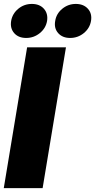

<svg xmlns="http://www.w3.org/2000/svg" viewBox="-21 -972 492 992"><path d="M319.8 -727.5 199.2 0H-1.5L119.1 -727.5ZM341.3 -775.9Q301.8 -775.9 279.5 -801Q257.3 -826.2 264.2 -863.8Q270 -901.4 300.5 -926.5Q331.1 -951.7 370.6 -951.7Q410.6 -951.7 433.1 -926.8Q455.6 -901.9 449.2 -863.8Q442.9 -826.2 412.1 -801Q381.3 -775.9 341.3 -775.9ZM114.3 -775.9Q74.2 -775.9 52.2 -801Q30.3 -826.2 36.6 -863.8Q43 -901.4 73.2 -926.5Q103.5 -951.7 143.6 -951.7Q183.6 -951.7 205.8 -926.8Q228 -901.9 222.2 -863.8Q215.8 -826.2 184.8 -801Q153.8 -775.9 114.3 -775.9Z"/></svg>

Font: Inter 24pt Black
Style: Italic
Weight: 900
Italic angle: -9.3988°
Designer: Rasmus Andersson
Foundry: rsms
Version: Version 4.001;git-66647c0bb